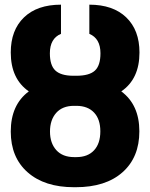

<svg xmlns="http://www.w3.org/2000/svg" viewBox="-20 -780 634 810"><path d="M302.2 -460.4Q356.4 -460.4 380.1 -481.9Q403.8 -503.4 403.8 -555.2Q403.8 -617.7 356.9 -637.2V-760.3Q457 -760.3 512.7 -706.5Q568.4 -652.8 568.4 -558.6Q568.4 -446.8 491.7 -394.5Q567.9 -337.9 567.9 -226.1Q567.9 -116.2 496.8 -53.2Q425.8 9.8 299.3 9.8H292Q168 9.8 96.7 -53Q25.4 -115.7 25.4 -225.1Q25.4 -337.9 101.6 -394.5Q25.4 -447.3 25.4 -558.6Q25.4 -652.8 81.1 -706.5Q136.7 -760.3 237.3 -760.3V-637.2Q190.4 -617.7 190.4 -555.2Q190.4 -504.4 213.4 -482.7Q236.3 -460.9 288.1 -460.4ZM292 -333.5Q243.7 -333.5 217.3 -304Q190.9 -274.4 190.9 -225.1Q190.9 -176.3 217.5 -146.7Q244.1 -117.2 293 -117.2H302.2Q350.1 -117.2 376.7 -145.8Q403.3 -174.3 403.3 -226.1Q403.3 -276.9 377 -304.9Q350.6 -333 303.7 -333.5Z"/></svg>

Font: Roboto Black
Style: Regular
Weight: 900
Designer: Google
Version: Version 2.134; 2016